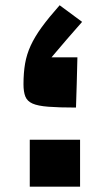

<svg xmlns="http://www.w3.org/2000/svg" viewBox="-20 -733 405 734"><path d="M270.5 -321.8Q204.6 -321.8 164.6 -325Q124.5 -328.1 104.2 -337.2Q84 -346.2 76.9 -364Q69.8 -381.8 69.8 -411.1Q69.8 -454.6 75.9 -490Q82 -525.4 97.4 -558.8Q112.8 -592.3 139.6 -629.2Q166.5 -666 208 -712.9L293.9 -649.4Q264.2 -615.7 236.1 -583.3Q208 -550.8 176.8 -513.7H275.9Q274.9 -462.9 273.4 -414.1Q272 -365.2 270.5 -321.8ZM93.8 -198.7H286.1V-19.3H93.8Z"/></svg>

Font: Pinar-DS3-FD Black
Style: Regular
Weight: 900
Designer: Amin Abedi
Version: Version 3.000